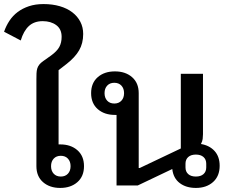

<svg xmlns="http://www.w3.org/2000/svg" viewBox="-47 -912 1142 944"><path d="M249 12Q197 12 164.5 -16.5Q132 -45 132 -95V-522Q132 -538 132.5 -551Q133 -564 136 -574.5Q139 -585 146 -594Q153 -603 166 -612L204 -639Q233 -660 244.5 -681Q256 -702 256 -731Q256 -769 229.5 -788.5Q203 -808 163 -808Q121 -808 95 -784Q69 -760 55 -713L-27 -756Q-17 -785 -0.5 -810Q16 -835 40 -853Q64 -871 95.5 -881.5Q127 -892 167 -892Q211 -892 247 -881.5Q283 -871 308.5 -851.5Q334 -832 348 -805Q362 -778 362 -745Q362 -699 342 -664.5Q322 -630 281 -598L241 -567V-202H249Q301 -202 333.5 -173.5Q366 -145 366 -95Q366 -45 333.5 -16.5Q301 12 249 12ZM252 -44Q274 -44 287 -58Q300 -72 300 -95Q300 -118 287 -132Q274 -146 252 -146Q230 -146 217 -132Q204 -118 204 -95Q204 -72 217 -58Q230 -44 252 -44Z M916 12Q868 12 836.5 -12Q805 -36 800 -81L630 0H526V-347H518Q466 -347 433.5 -375.5Q401 -404 401 -454Q401 -504 433.5 -532.5Q466 -561 518 -561Q570 -561 602.5 -532.5Q635 -504 635 -454V-86H640L842 -182V-549H951V-252Q951 -241 949.5 -229Q948 -217 941 -204Q983 -197 1008 -169.5Q1033 -142 1033 -97Q1033 -46 1000.5 -17Q968 12 916 12ZM916 -44Q940 -44 953.5 -56Q967 -68 967 -89V-107Q967 -128 953.5 -140Q940 -152 916 -152Q892 -152 878.5 -140Q865 -128 865 -107V-89Q865 -68 878.5 -56Q892 -44 916 -44ZM515 -403Q537 -403 550 -417Q563 -431 563 -454Q563 -477 550 -491Q537 -505 515 -505Q493 -505 480 -491Q467 -477 467 -454Q467 -431 480 -417Q493 -403 515 -403Z"/></svg>

Font: IBM Plex Sans Thai Looped Medium
Style: Regular
Weight: 500
Designer: Mike Abbink, Paul van der Laan, Pieter van Rosmalen, Ben Mitchell, Mark Frömberg
Foundry: Bold Monday
Version: Version 1.1